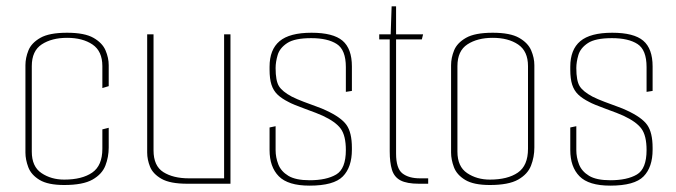

<svg xmlns="http://www.w3.org/2000/svg" viewBox="-20 -578 2127 604"><path d="M182 4Q131 4 104.5 -12Q78 -28 69 -52Q60 -76 60 -98V-373Q60 -396 69.5 -419.5Q79 -443 107 -459Q135 -475 191 -475Q246 -475 274 -459Q302 -443 312 -419.5Q322 -396 322 -373V-307L302 -301V-370Q302 -417 271 -438Q240 -459 191 -459Q143 -459 111.5 -438.5Q80 -418 80 -370V-101Q80 -54 110.5 -33.5Q141 -13 182 -13Q238 -13 270 -35Q302 -57 302 -110V-171L322 -176V-114Q322 -84 311.5 -57Q301 -30 271 -13Q241 4 182 4Z M569 0Q515 0 488 -15.5Q461 -31 452 -53.5Q443 -76 443 -98V-470H463V-105Q463 -56 494 -36.5Q525 -17 574 -17H685V-470H705V0Z M954 6Q886 6 857 -23.5Q828 -53 828 -106V-177L847 -181V-106Q847 -83 855.5 -61Q864 -39 887 -25Q910 -11 954 -11Q1007 -11 1037.5 -29Q1068 -47 1068 -106Q1068 -151 1052 -173Q1036 -195 995 -214Q989 -217 973.5 -223Q958 -229 940 -235.5Q922 -242 907.5 -248Q893 -254 888 -257Q866 -268 853 -280.5Q840 -293 834 -311.5Q828 -330 828 -359V-368Q828 -422 859.5 -448.5Q891 -475 960 -475Q1028 -475 1057.5 -450Q1087 -425 1087 -369V-292L1068 -289V-367Q1068 -421 1039.5 -439.5Q1011 -458 959 -458Q907 -458 883.5 -442.5Q860 -427 853.5 -405Q847 -383 847 -364Q847 -324 857.5 -307Q868 -290 898 -274Q914 -266 935 -258Q956 -250 975.5 -243Q995 -236 1005 -231Q1053 -209 1070 -185Q1087 -161 1087 -113V-107Q1087 -52 1058.5 -23Q1030 6 954 6Z M1298 0Q1260 0 1240 -10.5Q1220 -21 1213 -44Q1206 -67 1206 -102V-454H1173V-470H1209L1212 -558H1226V-470H1311L1307 -454H1226V-95Q1226 -48 1246 -32.5Q1266 -17 1301 -17H1327V0Z M1521 4Q1470 4 1443.5 -12Q1417 -28 1408 -52Q1399 -76 1399 -98V-373Q1399 -396 1408.5 -419.5Q1418 -443 1446 -459Q1474 -475 1530 -475Q1585 -475 1613 -459Q1641 -443 1651 -419.5Q1661 -396 1661 -373V-114Q1661 -84 1650.5 -57Q1640 -30 1610 -13Q1580 4 1521 4ZM1521 -13Q1577 -13 1609 -35Q1641 -57 1641 -110V-370Q1641 -417 1610 -438Q1579 -459 1530 -459Q1482 -459 1450.5 -438.5Q1419 -418 1419 -370V-101Q1419 -54 1449.5 -33.5Q1480 -13 1521 -13Z M1900 6Q1832 6 1803 -23.5Q1774 -53 1774 -106V-177L1793 -181V-106Q1793 -83 1801.5 -61Q1810 -39 1833 -25Q1856 -11 1900 -11Q1953 -11 1983.5 -29Q2014 -47 2014 -106Q2014 -151 1998 -173Q1982 -195 1941 -214Q1935 -217 1919.5 -223Q1904 -229 1886 -235.5Q1868 -242 1853.5 -248Q1839 -254 1834 -257Q1812 -268 1799 -280.5Q1786 -293 1780 -311.5Q1774 -330 1774 -359V-368Q1774 -422 1805.5 -448.5Q1837 -475 1906 -475Q1974 -475 2003.5 -450Q2033 -425 2033 -369V-292L2014 -289V-367Q2014 -421 1985.5 -439.5Q1957 -458 1905 -458Q1853 -458 1829.5 -442.5Q1806 -427 1799.5 -405Q1793 -383 1793 -364Q1793 -324 1803.5 -307Q1814 -290 1844 -274Q1860 -266 1881 -258Q1902 -250 1921.5 -243Q1941 -236 1951 -231Q1999 -209 2016 -185Q2033 -161 2033 -113V-107Q2033 -52 2004.5 -23Q1976 6 1900 6Z"/></svg>

Font: Smooch Sans Thin
Style: Regular
Weight: 100
Designer: Robert E. Leuschke
Foundry: Robert E. Leuschke
Version: Version 1.010